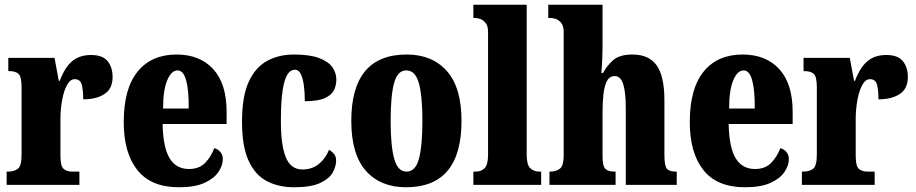

<svg xmlns="http://www.w3.org/2000/svg" viewBox="-20 -780 3863 810"><path d="M8 0V-56H12Q41 -56 56 -68.5Q71 -81 71 -128V-412Q71 -456 58.5 -468Q46 -480 19 -480H15V-536H210L228 -439H232Q253 -495 284 -521.5Q315 -548 364 -548Q413 -548 434 -522Q455 -496 455 -455Q455 -406 421 -383.5Q387 -361 331 -361Q331 -402 324.5 -424Q318 -446 295 -446Q276 -446 262.5 -421Q249 -396 242 -357Q235 -318 235 -277V-123Q235 -79 248.5 -67.5Q262 -56 285 -56H315V0Z M735 10Q617 10 559.5 -62.5Q502 -135 502 -265Q502 -406 560.5 -478Q619 -550 725 -550Q823 -550 879.5 -488.5Q936 -427 936 -308V-257H666Q668 -158 695.5 -112.5Q723 -67 777 -67Q820 -67 845 -92.5Q870 -118 884 -155Q899 -151 909.5 -139Q920 -127 920 -109Q920 -82 901.5 -54.5Q883 -27 842.5 -8.5Q802 10 735 10ZM776 -322Q777 -398 765.5 -440.5Q754 -483 729 -483Q703 -483 685.5 -441.5Q668 -400 668 -322Z M1221 10Q1155 10 1105.5 -16Q1056 -42 1028.5 -102.5Q1001 -163 1001 -266Q1001 -375 1030 -436.5Q1059 -498 1108.5 -524Q1158 -550 1219 -550Q1287 -550 1326.5 -535Q1366 -520 1382.5 -496Q1399 -472 1399 -444Q1399 -423 1390 -402Q1381 -381 1352.5 -367Q1324 -353 1266 -353Q1266 -389 1262 -419Q1258 -449 1249 -467.5Q1240 -486 1224 -486Q1206 -486 1193 -466.5Q1180 -447 1172.5 -399.5Q1165 -352 1165 -267Q1165 -167 1186 -116Q1207 -65 1256 -65Q1297 -65 1325.5 -88.5Q1354 -112 1368 -148Q1381 -141 1389.5 -130Q1398 -119 1398 -103Q1398 -78 1383.5 -52Q1369 -26 1330.5 -8Q1292 10 1221 10Z M1693 10Q1585 10 1523.5 -59.5Q1462 -129 1462 -270Q1462 -550 1696 -550Q1803 -550 1865 -480.5Q1927 -411 1927 -270Q1927 10 1693 10ZM1695 -56Q1733 -56 1747.5 -110.5Q1762 -165 1762 -270Q1762 -376 1747 -429.5Q1732 -483 1694 -483Q1657 -483 1642.5 -429.5Q1628 -376 1628 -270Q1628 -165 1643 -110.5Q1658 -56 1695 -56Z M1977 0V-56H1987Q2010 -56 2024.5 -70.5Q2039 -85 2039 -127V-645Q2039 -671 2028.5 -683.5Q2018 -696 2006 -700Q1994 -704 1987 -704H1977V-760H2202V-127Q2202 -85 2217 -70.5Q2232 -56 2255 -56H2263V0Z M2298 0V-56H2301Q2325 -56 2341.5 -68Q2358 -80 2358 -124V-645Q2358 -671 2347.5 -683.5Q2337 -696 2325 -700Q2313 -704 2306 -704H2293V-760H2522V-599Q2522 -562 2520.5 -527.5Q2519 -493 2517 -472H2524Q2539 -501 2566 -525.5Q2593 -550 2648 -550Q2718 -550 2750.5 -504Q2783 -458 2783 -357V-126Q2783 -80 2793.5 -68Q2804 -56 2832 -56H2835V0H2620V-325Q2620 -389 2609.5 -424Q2599 -459 2573 -459Q2551 -459 2540 -437Q2529 -415 2525.5 -380Q2522 -345 2522 -306V-121Q2522 -79 2534 -67.5Q2546 -56 2574 -56H2577V0Z M3123 10Q3005 10 2947.5 -62.5Q2890 -135 2890 -265Q2890 -406 2948.5 -478Q3007 -550 3113 -550Q3211 -550 3267.5 -488.5Q3324 -427 3324 -308V-257H3054Q3056 -158 3083.5 -112.5Q3111 -67 3165 -67Q3208 -67 3233 -92.5Q3258 -118 3272 -155Q3287 -151 3297.5 -139Q3308 -127 3308 -109Q3308 -82 3289.5 -54.5Q3271 -27 3230.5 -8.5Q3190 10 3123 10ZM3164 -322Q3165 -398 3153.5 -440.5Q3142 -483 3117 -483Q3091 -483 3073.5 -441.5Q3056 -400 3056 -322Z M3363 0V-56H3367Q3396 -56 3411 -68.5Q3426 -81 3426 -128V-412Q3426 -456 3413.5 -468Q3401 -480 3374 -480H3370V-536H3565L3583 -439H3587Q3608 -495 3639 -521.5Q3670 -548 3719 -548Q3768 -548 3789 -522Q3810 -496 3810 -455Q3810 -406 3776 -383.5Q3742 -361 3686 -361Q3686 -402 3679.5 -424Q3673 -446 3650 -446Q3631 -446 3617.5 -421Q3604 -396 3597 -357Q3590 -318 3590 -277V-123Q3590 -79 3603.5 -67.5Q3617 -56 3640 -56H3670V0Z"/></svg>

Font: Noto Serif Thai ExtraCondensed Black
Style: Regular
Weight: 900
Width: 2
Designer: Monotype Design Team
Foundry: Monotype Imaging Inc.
Version: Version 2.002; ttfautohint (v1.8.4.7-5d5b)